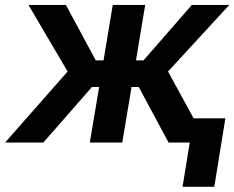

<svg xmlns="http://www.w3.org/2000/svg" viewBox="-35 -565 929 761"><path d="M-14.9 0H136.7L329.5 -220.2H358L321 0H449.6L486.5 -220.2H514.9L633.2 0H717L688.6 175.4H814.3L858.3 -95.9H732.6V-95.5L631 -281.6L873.9 -545.5H725.5L533.7 -325.6H503.9L540.5 -545.5H411.9L375.4 -325.6H344.5L226.2 -545.5H77.8L233 -281.6Z"/></svg>

Font: Margiela Sans Semi Bold
Style: Italic
Weight: 600
Italic angle: -9.39999°
Designer: Stefan Endress, Andreas Faust
Version: Version 1.100;FEAKit 1.0